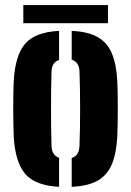

<svg xmlns="http://www.w3.org/2000/svg" viewBox="-20 -732 520 762"><path d="M34.5 -191Q34 -208 33.2 -236.8Q32.5 -265.5 32.5 -298.5Q32.5 -331.5 33 -361.5Q33.5 -391.5 34.5 -410Q40 -511 79.2 -557.8Q118.5 -604.5 214.5 -609.5V-494Q185.5 -484.5 184.5 -448Q182.5 -379 182.5 -300.2Q182.5 -221.5 184.5 -153Q185.5 -115.5 214.5 -106V9.5Q119.5 4.5 79.8 -42.2Q40 -89 34.5 -191ZM264.5 9.5V-105Q294 -114 295.5 -153Q298 -222 298 -300.5Q298 -379 295.5 -448Q294 -486 264.5 -495V-609.5Q329.5 -606.5 367.8 -584.8Q406 -563 424 -520Q442 -477 445.5 -410Q446.5 -393 447 -364Q447.5 -335 447.5 -302Q447.5 -269 447 -239.5Q446.5 -210 445.5 -191Q442 -123.5 424 -80.2Q406 -37 367.8 -15.2Q329.5 6.5 264.5 9.5ZM72.5 -712H408.5V-640H72.5Z"/></svg>

Font: Big Shoulders Stencil Display Black
Style: Regular
Weight: 900
Designer: Patric King
Foundry: XO Type Co
Version: Version 1.000